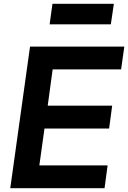

<svg xmlns="http://www.w3.org/2000/svg" viewBox="-20 -990 674 1010"><path d="M34 0H530L546 -120H187L214 -314H554L570 -434H231L257 -625H617L634 -745H138ZM241 -862H563L579 -970H256Z"/></svg>

Font: Mluvka Bold
Style: Italic
Weight: 700
Italic angle: -8°
Designer: Modified by Jiří Krblich, Original typeface by Gumpita Rahayu
Foundry: Gumpita Rahayu & Jiří Krblich
Version: Version 2.000;Glyphs 3.1.1 (3134)